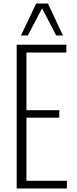

<svg xmlns="http://www.w3.org/2000/svg" viewBox="-20 -1062 433 1082"><path d="M74 0V-810H354V-766H129V-441H314V-399H129V-43H357V0ZM98 -862 184 -1042H250L335 -862H297L217 -1015L137 -862Z"/></svg>

Font: Oswald ExtraLight
Style: Regular
Weight: 250
Designer: Vernon Adams
Foundry: Vernon Adams
Version: Version 4.100; ttfautohint (v1.8.1.43-b0c9)